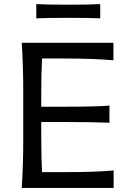

<svg xmlns="http://www.w3.org/2000/svg" viewBox="-20 -923 634 943"><path d="M472.2 -902.8V-833Q413.1 -835.4 314.9 -835.4Q217.3 -835.4 158.2 -833V-902.8Q214.8 -899.9 314.9 -899.9Q415.5 -899.9 472.2 -902.8ZM186.5 -77.6H302.7Q451.2 -77.6 538.1 -85.9V0H86.9Q94.2 -118.7 94.2 -235.4V-475.1Q94.2 -592.8 86.9 -712.9H537.1V-627Q436.5 -635.7 294.4 -635.7H186.5Q182.6 -561.5 182.6 -461.9V-398.9H301.3Q448.2 -398.9 517.6 -404.3V-320.3Q425.3 -323.7 300.8 -323.7H182.6V-249Q182.6 -151.4 186.5 -77.6Z"/></svg>

Font: Commissioner Flair
Style: Regular
Weight: 400
Designer: Kostas Bartsokas
Foundry: Kostas Bartsokas
Version: Version 1.000